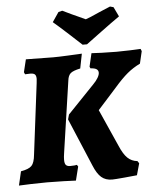

<svg xmlns="http://www.w3.org/2000/svg" viewBox="-62 -931 815 997"><g transform="rotate(-5 345.0 -433.0)"><path d="M137 -540Q137 -557 130 -563.5Q123 -570 106 -570L79 -569L74 -580L90 -646L232 -644Q258 -644 311 -646.5Q364 -649 382 -650L367 -574Q329 -566 316 -554.5Q303 -543 300 -517L245 -142Q242 -123 242 -109Q242 -89 249 -81.5Q256 -74 271 -74Q284 -74 293.5 -75Q303 -76 306 -77L312 -68L294 4Q276 3 230.5 1.5Q185 0 144 0Q108 0 60 1.5Q12 3 -3 4L14 -69Q55 -76 70 -91.5Q85 -107 89 -149L135 -518Q137 -536 137 -540ZM427 -486Q443 -502 452 -517.5Q461 -533 461 -544Q461 -556 451.5 -562.5Q442 -569 420 -570L416 -579L432 -648Q446 -647 485 -645.5Q524 -644 562 -644Q596 -644 634.5 -645.5Q673 -647 688 -648L693 -636L678 -572Q641 -554 611 -529Q581 -504 541 -458L444 -350L530 -157Q549 -112 570 -92Q591 -72 621 -69L629 -57L612 4Q595 6 545 10.5Q495 15 482 15Q448 15 426 -4Q404 -23 386 -67L281 -316L288 -341ZM413 -696H390Q375 -710 326.5 -754.5Q278 -799 246 -826L280 -876L300 -881Q312 -876 348 -858Q367 -850 385.5 -841Q404 -832 418 -826Q435 -831 492 -857Q543 -879 549 -881L567 -876L591 -826Q552 -799 492 -754.5Q432 -710 413 -696Z"/></g></svg>

Font: Alegreya SC ExtraBold
Style: Italic
Weight: 800
Italic angle: -7°
Designer: Juan Pablo del Peral
Foundry: Huerta Tipografica
Version: Version 2.007; ttfautohint (v1.6)